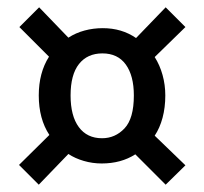

<svg xmlns="http://www.w3.org/2000/svg" viewBox="-20 -567 559 525"><path d="M86 -62 32 -116 115 -198Q86 -242 86 -306Q86 -368 114 -412L33 -493L87 -547L167 -464Q187 -477 211 -483.5Q235 -490 261 -490Q313 -490 352 -463L433 -547L487 -493L403 -411Q417 -389 424.5 -362Q432 -335 432 -306Q432 -273 424.5 -245Q417 -217 403 -196L487 -115L433 -62L350 -145Q311 -120 258 -120Q233 -120 209 -127Q185 -134 167 -146ZM346 -306Q346 -360 324 -390.5Q302 -421 260 -421Q219 -421 196 -392Q173 -363 173 -306Q173 -250 195.5 -219.5Q218 -189 259 -189Q295 -189 320.5 -216Q346 -243 346 -306Z"/></svg>

Font: Mukta SemiBold
Style: Regular
Weight: 600
Designer: Girish Dalvi and Yashodeep Gholap
Foundry: Ek Type
Version: Version 2.538;PS 1.002;hotconv 16.6.51;makeotf.lib2.5.65220;